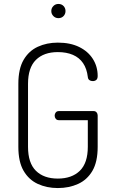

<svg xmlns="http://www.w3.org/2000/svg" viewBox="-20 -947 576 973"><path d="M273 6Q217 6 171.5 -15Q126 -36 99.5 -81.5Q73 -127 73 -203V-522Q73 -598 99.5 -643.5Q126 -689 171.5 -710Q217 -731 273 -731Q336 -731 381 -709Q426 -687 450.5 -648.5Q475 -610 475 -562Q475 -548 468 -542Q461 -536 450 -536Q440 -536 433 -541Q426 -546 425 -557Q420 -599 401 -627Q382 -655 349.5 -669Q317 -683 273 -683Q202 -683 162 -643.5Q122 -604 122 -522V-203Q122 -121 162 -81.5Q202 -42 273 -42Q344 -42 384.5 -81.5Q425 -121 425 -203V-338H278Q268 -338 262.5 -345Q257 -352 257 -361Q257 -370 262.5 -377Q268 -384 278 -384H455Q464 -384 469.5 -377.5Q475 -371 475 -362V-203Q475 -127 448.5 -81.5Q422 -36 376 -15Q330 6 273 6ZM276 -855Q261 -855 250.5 -865.5Q240 -876 240 -891Q240 -906 250.5 -916.5Q261 -927 276 -927Q292 -927 302 -916.5Q312 -906 312 -891Q312 -876 302 -865.5Q292 -855 276 -855Z"/></svg>

Font: Dosis Light
Style: Regular
Weight: 300
Designer: EdgarTolentino, PabloImpallari, IginoMarini
Foundry: EdgarTolentino, PabloImpallari, IginoMarini
Version: Version 3.001; ttfautohint (v1.8.2)